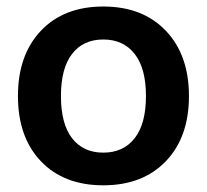

<svg xmlns="http://www.w3.org/2000/svg" viewBox="-20 -550 625 580"><path d="M103.5 -63Q34.2 -135.7 34.2 -259.8Q34.2 -383.8 103.5 -457Q172.9 -530.3 292 -530.3Q411.1 -530.3 481 -457Q550.8 -383.8 550.8 -259.8Q550.8 -135.7 481 -63Q411.1 9.8 292 9.8Q172.9 9.8 103.5 -63ZM197.8 -387.2Q164.1 -343.8 164.1 -259.8Q164.1 -175.8 197.8 -132.3Q231.4 -88.9 292 -88.9Q352.5 -88.9 386.7 -132.3Q420.9 -175.8 420.9 -259.8Q420.9 -343.8 386.7 -387.2Q352.5 -430.7 292 -430.7Q231.4 -430.7 197.8 -387.2Z"/></svg>

Font: GenEi M Gothic v2 Bold
Style: Regular
Weight: 700
Version: Version 2.0